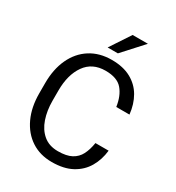

<svg xmlns="http://www.w3.org/2000/svg" viewBox="-215 -1045 1082 1183"><g transform="rotate(30 325.5 -453.5)"><path d="M511.7 -226.1H605.5Q598.1 -158.7 566.9 -105.5Q535.6 -52.2 478.5 -21.2Q421.4 9.8 335.9 9.8Q252.4 9.8 190.2 -31Q127.9 -71.8 93.3 -146Q58.6 -220.2 58.6 -319.8V-390.6Q58.6 -490.2 93.3 -564.5Q127.9 -638.7 192.1 -679.7Q256.3 -720.7 344.2 -720.7Q424.8 -720.7 480.5 -690.4Q536.1 -660.2 567.1 -606.7Q598.1 -553.2 605.5 -482.9H511.7Q501 -557.1 463.9 -600.3Q426.8 -643.6 344.2 -643.6Q250 -643.6 201.2 -574.2Q152.3 -504.9 152.3 -391.6V-319.8Q152.3 -250 171.9 -192.6Q191.4 -135.3 232.2 -101.1Q272.9 -66.9 335.9 -66.9Q396 -66.9 431.6 -85.9Q467.3 -105 485.6 -140.6Q503.9 -176.3 511.7 -226.1ZM282.2 -773.9 377 -917.5H485.8L355 -773.9Z"/></g></svg>

Font: Vazirmatn UI FD
Style: Regular
Weight: 400
Designer: Saber Rastikerdar
Foundry: Saber Rastikerdar
Version: Version 33.003